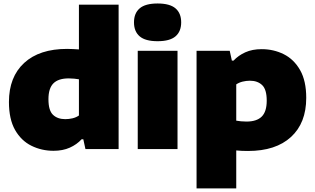

<svg xmlns="http://www.w3.org/2000/svg" viewBox="-20 -834 1763 1074"><path d="M279.5 9.5Q212.5 9.5 155.5 -18.8Q98.5 -47 64.2 -107.2Q30 -167.5 30 -263.5Q30 -403.5 115.2 -482Q200.5 -560.5 355.5 -560.5Q373 -560.5 389.8 -559.5Q406.5 -558.5 421.5 -557.5V-808H643.5V0H458L446 -55H436.5Q409.5 -25.5 370.2 -8Q331 9.5 279.5 9.5ZM345 -167.5Q365 -167.5 385.5 -172.2Q406 -177 421.5 -188V-390.5Q409.5 -392.5 394.8 -394Q380 -395.5 364.5 -395.5Q306.5 -395.5 278.8 -367.8Q251 -340 251 -279Q251 -216 276.5 -191.8Q302 -167.5 345 -167.5Z M750.5 0V-550H973V0ZM861.5 -603.5Q793 -603.5 761.2 -630.8Q729.5 -658 729.5 -709Q729.5 -760 761.2 -787.2Q793 -814.5 861.5 -814.5Q930 -814.5 961.8 -787.2Q993.5 -760 993.5 -709Q993.5 -658 961.8 -630.8Q930 -603.5 861.5 -603.5Z M1079.5 220V-550H1265L1277 -495H1286.5Q1313.5 -524 1352.5 -541.5Q1391.5 -559 1443.5 -559Q1510.5 -559 1567.2 -530.8Q1624 -502.5 1658.5 -442.2Q1693 -382 1693 -286.5Q1693 -146 1607.8 -67.8Q1522.5 10.5 1367.5 10.5Q1350 10.5 1333 9.8Q1316 9 1301.5 7.5V220ZM1358.5 -154Q1416 -154 1444 -181.8Q1472 -209.5 1472 -271Q1472 -334 1446.2 -358.2Q1420.5 -382.5 1378 -382.5Q1357.5 -382.5 1337.2 -377.5Q1317 -372.5 1301.5 -362V-159Q1313 -157 1328 -155.5Q1343 -154 1358.5 -154Z"/></svg>

Font: Encode Sans SemiExpanded SemiExpanded Black
Style: Regular
Weight: 900
Width: 6
Designer: Multiple Designers
Foundry: Impallari Type
Version: Version 3.000; ttfautohint (v1.8.3) -l 8 -r 50 -G 200 -x 14 